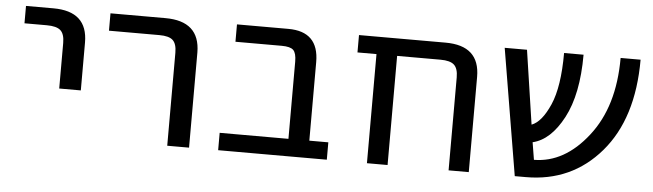

<svg xmlns="http://www.w3.org/2000/svg" viewBox="-40 -659 2707 796"><g transform="rotate(5 1314.0 -261.0)"><path d="M40 -452.1V-524.4H154.3Q296.9 -524.4 296.9 -394.5V-195.3H207V-384.8Q207 -421.9 190.4 -437Q173.8 -452.1 132.8 -452.1Z M391.6 -452.1V-524.4H620.1Q763.7 -524.4 764.6 -394.5V2H673.8V-384.8Q673.8 -421.9 657.7 -437Q641.6 -452.1 601.6 -452.1Z M1171.9 -391.6Q1171.9 -426.8 1159.2 -439.5Q1146.5 -452.1 1110.4 -452.1H918V-524.4H1131.8Q1258.8 -524.4 1258.8 -397.5V-70.3H1337.9V2H885.7V-70.3H1171.9Z M1844.7 -384.8Q1844.7 -421.9 1828.1 -437Q1811.5 -452.1 1771.5 -452.1H1590.8V2H1504.9V-452.1H1425.8V-524.4H1786.1Q1928.7 -524.4 1928.7 -394.5V2H1844.7Z M2597.7 -524.4Q2597.7 -279.3 2477.1 -138.7Q2356.4 2 2166 2H2120.1L2032.2 -524.4H2125L2170.9 -216.8Q2212.9 -232.4 2246.1 -308.1Q2279.3 -383.8 2279.3 -524.4H2360.4Q2360.4 -359.4 2308.1 -260.7Q2255.9 -162.1 2181.6 -144.5L2193.4 -72.3Q2320.3 -73.2 2417 -197.3Q2514.6 -321.3 2514.6 -524.4Z"/></g></svg>

Font: irohakakuC Regular
Style: Regular
Weight: 400
Designer: [Source Han Sans]
Ryoko NISHIZUKA Ë•øÂ°öÊ∂ºÂ≠ê (kana & ideographs); Paul D. Hunt (Latin, Greek & Cyrillic); Wenlong ZHAN
Version: Version 1.001.20160904